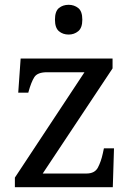

<svg xmlns="http://www.w3.org/2000/svg" viewBox="-20 -780 551 800"><path d="M42 0V-40L332 -479H176Q136 -479 123 -458.5Q110 -438 99 -398L98 -394H56L66 -536H449V-495L158 -57H340Q375 -57 388 -82Q401 -107 408 -139L413 -162H455L450 0ZM266 -636Q242 -636 225.5 -650Q209 -664 209 -698Q209 -733 225.5 -746.5Q242 -760 266 -760Q289 -760 306 -746.5Q323 -733 323 -698Q323 -664 306 -650Q289 -636 266 -636Z"/></svg>

Font: Noto Serif Thai
Style: Regular
Weight: 400
Designer: Monotype Design Team
Foundry: Monotype Imaging Inc.
Version: Version 2.001